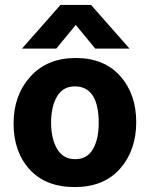

<svg xmlns="http://www.w3.org/2000/svg" viewBox="-20 -750 607 778"><path d="M208 -553H69L225 -730H349L505 -553H366L287 -649ZM380 -251Q380 -400 283 -400Q235 -400 211 -359Q187 -318 187 -253Q187 -188 211.5 -146.5Q236 -105 284.5 -105Q333 -105 356.5 -145.5Q380 -186 380 -251ZM286.5 -515Q402 -515 467 -442Q532 -369 532 -255Q532 -141 466.5 -66.5Q401 8 283 8Q165 8 100 -63.5Q35 -135 35 -249.5Q35 -364 103 -439.5Q171 -515 286.5 -515Z"/></svg>

Font: Hind Madurai
Style: Bold
Weight: 700
Designer: Jyotish Sonowal
Foundry: Indian Type Foundry
Version: Version 0.702;PS 1.0;hotconv 1.0.81;makeotf.lib2.5.63406